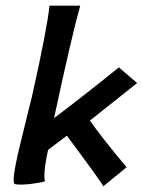

<svg xmlns="http://www.w3.org/2000/svg" viewBox="-20 -645 502 675"><path d="M398 -408 462 -353 296 -221Q339 -160 425 -57L343 10Q341 1 215 -168L149 -118Q136 -59 136 -26Q136 -12 139 -8Q126 -3 86 2Q46 6 32 2Q28 1 28 -13Q28 -45 53 -146Q60 -173 72.5 -225.5Q85 -278 92 -304Q146 -545 154 -625H262Q235 -531 170 -230Q242 -283 398 -408Z"/></svg>

Font: GFS Neohellenic Rg
Style: Bold Italic
Weight: 700
Italic angle: -12°
Designer: Designed by Takis Katsoulidis and George D. Matthiopoulos.
Foundry: Designed by Takis Katsoulidis and George D. Matthiopoulos.
Version: Version 1.0